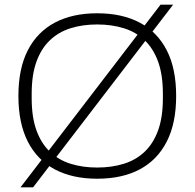

<svg xmlns="http://www.w3.org/2000/svg" viewBox="-20 -755 835 824"><path d="M397 12Q291 12 215.5 -28Q140 -68 99.5 -147Q59 -226 59 -343Q59 -461 99.5 -539.5Q140 -618 215.5 -658Q291 -698 397 -698Q504 -698 579.5 -658Q655 -618 695.5 -539.5Q736 -461 736 -343Q736 -226 695.5 -147Q655 -68 579.5 -28Q504 12 397 12ZM397 -36Q459 -36 511 -52Q563 -68 600.5 -103.5Q638 -139 658.5 -195.5Q679 -252 679 -333V-353Q679 -434 658.5 -490.5Q638 -547 600.5 -582.5Q563 -618 511 -634Q459 -650 397 -650Q335 -650 283.5 -634Q232 -618 194.5 -582.5Q157 -547 136.5 -490.5Q116 -434 116 -353V-333Q116 -252 136.5 -195.5Q157 -139 194.5 -103.5Q232 -68 283.5 -52Q335 -36 397 -36ZM68 49 669 -735H723L122 49Z"/></svg>

Font: Archivo SemiBold Thin
Style: Regular
Weight: 250
Version: Version 2.001